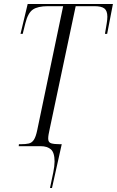

<svg xmlns="http://www.w3.org/2000/svg" viewBox="-20 -734 587 964"><path d="M231 210Q241 164 247.5 131.5Q254 99 254 77Q254 32 235.5 16Q217 0 185 0H74L75 -10H86Q109 -10 124.5 -13.5Q140 -17 150 -32Q160 -47 167 -81L297 -703H220Q170 -703 145 -686Q120 -669 107 -616L94 -564H83L119 -714H547L518 -564H507Q512 -595 515.5 -615Q519 -635 519 -650Q519 -680 504 -691.5Q489 -703 454 -703H360L229 -84Q226 -70 224 -59Q222 -48 222 -38Q222 -19 237 -14.5Q252 -10 279 -10H290L241 210Z"/></svg>

Font: Noto Serif Display ExtraCondensed Light
Style: Italic
Weight: 300
Width: 2
Italic angle: -12°
Designer: Monotype Design Team
Foundry: Monotype Imaging Inc.
Version: Version 2.009